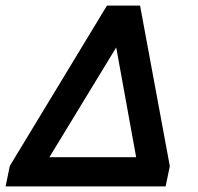

<svg xmlns="http://www.w3.org/2000/svg" viewBox="-39 -664 704 684"><path d="M-19 0 -4 -73 342 -644H460L566 -72L551 0ZM137 -104H446L375 -495Z"/></svg>

Font: Kanit Medium
Style: Italic
Weight: 500
Italic angle: -12°
Designer: Katatrad Team
Foundry: CadsonDemak
Version: Version 2.000; ttfautohint (v1.8.3)